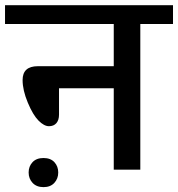

<svg xmlns="http://www.w3.org/2000/svg" viewBox="-35 -669 702 757"><path d="M93.5 52.1Q77.9 35.4 77.9 11.1Q77.9 -13.1 93.3 -29.6Q108.7 -46 136.5 -46Q164.3 -46 179.5 -29.6Q194.6 -13.1 194.6 11.1Q194.6 35.4 179.2 52.1Q163.8 68.8 136.5 68.8Q109.2 68.8 93.5 52.1ZM413.5 0V-321H197.7V-216.9Q197.7 -195.7 187.3 -183.5Q176.9 -171.4 158 -171.4Q139 -171.4 117 -193.4Q95 -215.4 74.6 -264.4Q54.1 -313.4 54.1 -353.4Q54.1 -408 114.3 -408H413.5V-574.3H-15.2V-648.6H647.1V-574.3H518.2V0Z"/></svg>

Font: Khula SemiBold
Style: Regular
Weight: 600
Designer: Erin McLaughlin, Steve Matteson
Version: Version 1.002;PS 1.0;hotconv 1.0.72;makeotf.lib2.5.5900; ttf